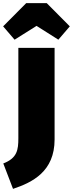

<svg xmlns="http://www.w3.org/2000/svg" viewBox="-47 -1003 465 1224"><path d="M46 -750 186 -838 325 -750 398 -835 251 -983H120L-27 -835ZM301 -698H70V-122C70 -48 63 5 -26 39L36 201C159 160 301 91 301 -114Z"/></svg>

Font: Fira Sans Ultra
Style: Regular
Weight: 950
Designer: Carrois Corporate & Edenspiekermann AG
Foundry: Carrois Corporate GbR & Edenspiekermann AG
Version: Version 4.203;PS 004.203;hotconv 1.0.88;makeotf.lib2.5.64775